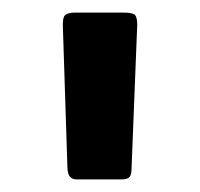

<svg xmlns="http://www.w3.org/2000/svg" viewBox="-20 -726 318 305"><path d="M101 -441Q95 -441 91 -445.5Q87 -450 87 -463L80 -680Q79 -697 83 -701.5Q87 -706 100 -706H176Q192 -706 195 -701.5Q198 -697 198 -687L189 -459Q189 -448 185.5 -444.5Q182 -441 173 -441Z"/></svg>

Font: Glory Thin ExtraBold
Style: Regular
Weight: 800
Version: Version 1.011